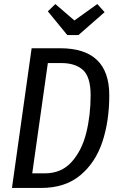

<svg xmlns="http://www.w3.org/2000/svg" viewBox="-20 -927 585 947"><path d="M519 -457Q519 -330 485 -227.5Q451 -125 376 -62.5Q301 0 183 0H39L136 -689H277Q519 -689 519 -457ZM216 -616 139 -72H201Q283 -72 333.5 -128.5Q384 -185 405.5 -272Q427 -359 427 -457Q427 -547 389.5 -581.5Q352 -616 282 -616ZM460 -907 496 -867 367 -754H312L216 -871L253 -907L347 -826Z"/></svg>

Font: Fira Sans Extra Condensed
Style: Italic
Weight: 400
Width: 3
Italic angle: -8°
Designer: Carrois Corporate & Edenspiekermann AG
Foundry: Carrois Corporate GbR & Edenspiekermann AG
Version: Version 4.203